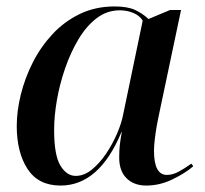

<svg xmlns="http://www.w3.org/2000/svg" viewBox="-20 -566 637 596"><path d="M168 10Q99 10 65.5 -41.5Q32 -93 32 -175Q32 -221 44.5 -272Q57 -323 81.5 -371.5Q106 -420 142.5 -459.5Q179 -499 227.5 -522.5Q276 -546 336 -546Q376 -546 399.5 -535Q423 -524 441 -507L508 -535H542L473 -208Q470 -195 466.5 -175Q463 -155 460.5 -133.5Q458 -112 458 -98Q458 -23 498 -23Q516 -23 534.5 -33Q553 -43 574 -58L580 -50Q556 -29 516 -9.5Q476 10 434 10Q396 10 373 -12.5Q350 -35 350 -77Q350 -99 352 -116.5Q354 -134 358 -156H357Q288 10 168 10ZM215 -20Q241 -20 265 -39.5Q289 -59 309 -88.5Q329 -118 343 -150.5Q357 -183 362 -209L423 -502Q413 -518 393.5 -526Q374 -534 352 -534Q312 -534 280 -509.5Q248 -485 223.5 -444Q199 -403 182 -353.5Q165 -304 156.5 -254.5Q148 -205 148 -163Q148 -84 167.5 -52Q187 -20 215 -20Z"/></svg>

Font: Noto Serif Display Medium
Style: Italic
Weight: 500
Italic angle: -12°
Designer: Monotype Design Team
Foundry: Monotype Imaging Inc.
Version: Version 2.009